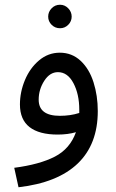

<svg xmlns="http://www.w3.org/2000/svg" viewBox="-20 -559 487 809"><path d="M392 -91Q392 49 307.5 130Q223 211 58 230L40 148Q147 134 211 101Q275 68 300 -2Q266 8 223 8Q145 8 104.5 -23.5Q64 -55 64 -119Q64 -171 85 -221.5Q106 -272 144.5 -304.5Q183 -337 232 -337Q283 -337 319.5 -303Q356 -269 374 -212.5Q392 -156 392 -91ZM314 -83V-97Q314 -162 289.5 -208.5Q265 -255 224 -255Q190 -255 166.5 -218.5Q143 -182 143 -139Q143 -71 232 -71Q277 -71 314 -83ZM183 -489Q183 -509 197.5 -524Q212 -539 233 -539Q253 -539 267.5 -524Q282 -509 282 -489Q282 -469 267.5 -454.5Q253 -440 233 -440Q212 -440 197.5 -454.5Q183 -469 183 -489Z"/></svg>

Font: Noto Sans Arabic
Style: Regular
Weight: 400
Designer: Nadine Chahine
Foundry: Monotype Imaging Inc.
Version: Version 1.001